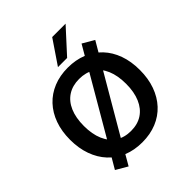

<svg xmlns="http://www.w3.org/2000/svg" viewBox="-267 -1099 1318 1318"><g transform="rotate(-45 392.5 -439.5)"><path d="M393 10Q316 10 253.5 -15.5Q191 -41 146.5 -89Q102 -137 78 -204Q54 -271 54 -353Q54 -436 78 -502.5Q102 -569 146.5 -616.5Q191 -664 253.5 -689.5Q316 -715 393 -715Q470 -715 532.5 -689.5Q595 -664 639.5 -617Q684 -570 708 -503.5Q732 -437 732 -354Q732 -271 708 -204Q684 -137 639.5 -89Q595 -41 532.5 -15.5Q470 10 393 10ZM393 -100Q458 -100 503.5 -130Q549 -160 573.5 -217Q598 -274 598 -353Q598 -433 574 -489.5Q550 -546 504 -575.5Q458 -605 393 -605Q329 -605 283 -575.5Q237 -546 212.5 -489.5Q188 -433 188 -353Q188 -274 212.5 -217Q237 -160 283 -130Q329 -100 393 -100ZM209 60 125 11 189 -98 225 -158 488 -609 514 -657 577 -765 661 -716 597 -607 561 -547 298 -97 272 -49ZM348 -765 466 -939H596L437 -765Z"/></g></svg>

Font: Nunito Sans 12pt ExtraLight 12pt
Style: Bold
Weight: 700
Version: Version 3.101;gftools[0.9.27]